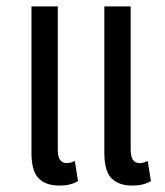

<svg xmlns="http://www.w3.org/2000/svg" viewBox="-20 -568 515 598"><path d="M78 -92V-548H160V-103Q160 -80 167 -70Q174 -60 188 -60Q201 -60 213 -67L223 -4Q200 10 165 10Q123 10 100.5 -12.5Q78 -35 78 -92ZM305 -92V-548H387V-103Q387 -80 394 -70Q401 -60 415 -60Q428 -60 440 -67L450 -4Q427 10 392 10Q350 10 327.5 -12.5Q305 -35 305 -92Z"/></svg>

Font: Noto Sans Thai Cond
Style: Regular
Weight: 400
Width: 3
Designer: Monotype Design Team
Foundry: Monotype Imaging Inc.
Version: Version 1.000